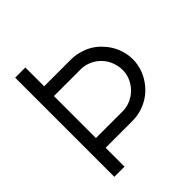

<svg xmlns="http://www.w3.org/2000/svg" viewBox="-196 -853 986 986"><g transform="rotate(-45 297.0 -360.0)"><path d="M70 0H144V-137H340.5C406 -137 470.5 -167.5 510.5 -216.5C544 -255.5 565 -307.5 564.5 -360C564.5 -415.5 542 -471 503.5 -511C480.5 -537.5 449.5 -558 416 -569.5C391.5 -578.5 366 -583.5 340.5 -583.5H144V-720H70ZM144 -207.5V-512.5H340C378 -512.5 418.5 -494.5 444.5 -467C472.5 -438.5 487.5 -400 488.5 -360C489.5 -324.5 476 -290.5 454 -263.5C425.5 -228.5 381.5 -207.5 340 -207.5Z"/></g></svg>

Font: Hauora
Style: Regular
Weight: 400
Designer: Mikhail Sharanda
Foundry: WCYS & Co.
Version: Version 1.010